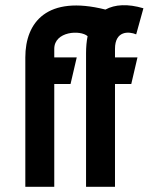

<svg xmlns="http://www.w3.org/2000/svg" viewBox="-20 -723 614 743"><path d="M425 0V-398H488L512 -501H425V-534C425 -605 479 -602 507 -590L535 -691C474 -709 425 -706 388 -686C162 -743 78 -637 78 -501V0H190V-398H253L277 -501H190V-534C190 -602 291 -608 319 -583C315 -563 313 -541 313 -517V0Z"/></svg>

Font: Advent Pro
Style: Bold
Weight: 700
Designer: Andreas Kalpakidis
Foundry: Andreas Kalpakidis
Version: Version 2.002 2008